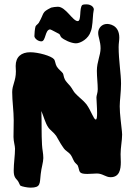

<svg xmlns="http://www.w3.org/2000/svg" viewBox="-20 -854 621 882"><path d="M540 -251C537 -285 530 -328 530 -366C530 -392 536 -431 536 -470C536 -516 525 -576 525 -638C525 -655 528 -668 528 -681C528 -742 478 -744 472 -744C447 -744 431 -724 431 -703C431 -683 442 -664 442 -632C442 -600 425 -570 425 -529C425 -500 429 -470 429 -444C429 -427 423 -416 423 -406C423 -395 426 -360 426 -335C426 -318 425 -305 420 -305C410 -305 399 -345 377 -375C363 -393 342 -407 324 -427C317 -435 311 -448 303 -458C294 -469 282 -480 278 -489C272 -501 272 -512 269 -517C264 -525 249 -535 241 -548C234 -559 234 -575 228 -582C216 -597 156 -614 119 -614C78 -614 52 -593 52 -551C52 -543 53 -534 53 -526C53 -482 36 -464 36 -431C36 -389 43 -345 43 -301C43 -276 42 -251 42 -225C42 -205 49 -184 49 -171C49 -140 43 -103 43 -71C43 -41 51 -36 62 -23C67 -16 71 -3 74 -1C81 3 106 8 120 8C168 8 162 -10 167 -54C170 -83 179 -109 179 -128C179 -150 174 -167 173 -189C170 -240 172 -293 170 -344C180 -321 188 -289 201 -270C209 -257 227 -246 238 -230C248 -214 256 -197 266 -183C278 -164 281 -164 296 -152C311 -139 311 -129 321 -112C326 -104 334 -99 337 -94C348 -68 337 -55 381 -55C397 -55 414 -57 425 -57C452 -57 465 -40 488 -40C529 -40 535 -76 535 -109C535 -122 534 -135 534 -146C534 -177 541 -208 541 -236C541 -241 540 -246 540 -251ZM410 -816C406 -827 392 -834 379 -834C375 -834 362 -834 358 -831C343 -817 355 -757 337 -757C314 -757 282 -823 246 -823C237 -823 222 -821 215 -819C169 -796 186 -797 158 -749C153 -742 145 -738 143 -732C140 -722 138 -698 138 -688C138 -679 153 -664 170 -664C191 -664 186 -717 210 -719C212 -720 249 -699 252 -698C256 -695 258 -686 261 -683C273 -671 307 -655 329 -655C350 -655 387 -676 397 -710C405 -727 406 -771 408 -791C409 -803 411 -806 411 -810C411 -812 411 -813 410 -816Z"/></svg>

Font: Freckle Face
Style: Regular
Weight: 400
Designer: Astigmatic (AOETI)
Foundry: Astigmatic (AOETI)
Version: Version 1.000